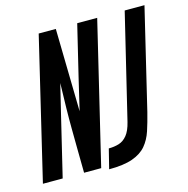

<svg xmlns="http://www.w3.org/2000/svg" viewBox="-149 -794 893 910"><g transform="rotate(-15 297.0 -339.0)"><path d="M-45 0 120 -693H204L212 -287L249 -444L309 -693H407L241 0H157Q156 -65 155.5 -116.5Q155 -168 154.5 -216.5Q154 -265 155 -318.5Q156 -372 158 -440L120 -283L52 0ZM276 15 300 -81Q327 -81 350 -88Q373 -95 390.5 -116.5Q408 -138 418 -179L542 -693H639L521 -200Q509 -152 496 -112.5Q483 -73 459 -44.5Q435 -16 391.5 -0.5Q348 15 276 15Z"/></g></svg>

Font: Ubuntu Sans Mono
Style: Italic
Weight: 400
Italic angle: -13.5°
Monospace: yes
Designer: Dalton Maag Ltd
Foundry: Dalton Maag Ltd
Version: Version 1.006